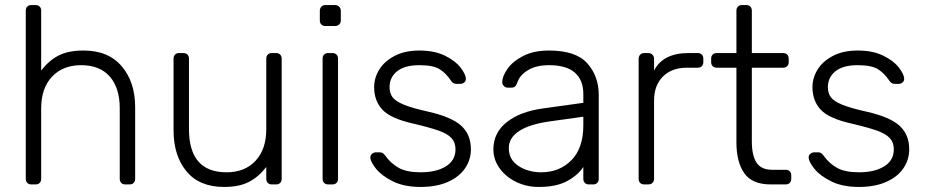

<svg xmlns="http://www.w3.org/2000/svg" viewBox="-20 -730 3666 760"><path d="M311 -530Q409 -530 462 -467.5Q515 -405 515 -306V-22Q515 -12 509 -6Q503 0 493 0H476Q466 0 460 -6Q454 -12 454 -22V-301Q454 -382 414.5 -427Q375 -472 301 -472Q229 -472 186 -426.5Q143 -381 143 -301V-22Q143 -12 137 -6Q131 0 121 0H104Q94 0 88 -6Q82 -12 82 -22V-688Q82 -698 88 -704Q94 -710 104 -710H121Q131 -710 137 -704Q143 -698 143 -688V-451Q173 -490 211.5 -510Q250 -530 311 -530Z M689 -520H706Q716 -520 722 -514Q728 -508 728 -498V-219Q728 -48 877 -48Q949 -48 991.5 -93.5Q1034 -139 1034 -219V-498Q1034 -508 1040 -514Q1046 -520 1056 -520H1073Q1083 -520 1089 -514Q1095 -508 1095 -498V-22Q1095 -12 1089 -6Q1083 0 1073 0H1056Q1046 0 1040 -6Q1034 -12 1034 -22V-69Q1004 -30 965.5 -10Q927 10 867 10Q769 10 718 -52Q667 -114 667 -214V-498Q667 -508 673 -514Q679 -520 689 -520Z M1306 -627H1268Q1258 -627 1252 -633Q1246 -639 1246 -649V-687Q1246 -697 1252 -703.5Q1258 -710 1268 -710H1306Q1316 -710 1322.5 -703.5Q1329 -697 1329 -687V-649Q1329 -639 1322.5 -633Q1316 -627 1306 -627ZM1296 0H1279Q1269 0 1263 -6Q1257 -12 1257 -22V-498Q1257 -508 1263 -514Q1269 -520 1279 -520H1296Q1306 -520 1312 -514Q1318 -508 1318 -498V-22Q1318 -12 1312 -6Q1306 0 1296 0Z M1461 -385Q1461 -422 1481.5 -455Q1502 -488 1542.5 -509Q1583 -530 1640 -530Q1700 -530 1741.5 -509.5Q1783 -489 1803.5 -462Q1824 -435 1824 -418Q1824 -409 1817.5 -403.5Q1811 -398 1802 -398H1787Q1773 -398 1765 -411Q1745 -441 1719.5 -456.5Q1694 -472 1640 -472Q1582 -472 1552 -448Q1522 -424 1522 -385Q1522 -361 1534 -345Q1546 -329 1579 -315.5Q1612 -302 1675 -288Q1768 -267 1806 -232Q1844 -197 1844 -139Q1844 -98 1821 -64Q1798 -30 1753 -10Q1708 10 1645 10Q1580 10 1535.5 -12Q1491 -34 1468.5 -62Q1446 -90 1446 -107Q1446 -116 1453 -121.5Q1460 -127 1468 -127H1483Q1490 -127 1494.5 -124.5Q1499 -122 1505 -114Q1527 -83 1558.5 -65.5Q1590 -48 1645 -48Q1707 -48 1745 -71.5Q1783 -95 1783 -139Q1783 -166 1767.5 -183Q1752 -200 1717.5 -212.5Q1683 -225 1615 -241Q1526 -261 1493.5 -296Q1461 -331 1461 -385Z M2289 -69Q2267 -36 2224.5 -13Q2182 10 2112 10Q2064 10 2023 -10Q1982 -30 1957.5 -64Q1933 -98 1933 -139Q1933 -205 1986.5 -247Q2040 -289 2131 -301L2289 -323V-358Q2289 -413 2255.5 -442.5Q2222 -472 2153 -472Q2102 -472 2069.5 -452Q2037 -432 2028 -404Q2024 -392 2018.5 -387.5Q2013 -383 2004 -383H1990Q1981 -383 1974.5 -389.5Q1968 -396 1968 -405Q1968 -427 1988 -456.5Q2008 -486 2050 -508Q2092 -530 2153 -530Q2260 -530 2305 -479Q2350 -428 2350 -355V-22Q2350 -12 2344 -6Q2338 0 2328 0H2311Q2301 0 2295 -6Q2289 -12 2289 -22ZM2289 -268 2160 -250Q2078 -239 2036 -212Q1994 -185 1994 -144Q1994 -98 2032.5 -73Q2071 -48 2122 -48Q2195 -48 2242 -96Q2289 -144 2289 -234Z M2742 -520Q2752 -520 2758 -514Q2764 -508 2764 -498V-484Q2764 -474 2758 -468Q2752 -462 2742 -462H2699Q2639 -462 2604 -427Q2569 -392 2569 -332V-22Q2569 -12 2562.5 -6Q2556 0 2546 0H2530Q2520 0 2514 -6Q2508 -12 2508 -22V-497Q2508 -507 2514 -513.5Q2520 -520 2530 -520H2546Q2556 -520 2562.5 -513.5Q2569 -507 2569 -497V-451Q2605 -520 2705 -520Z M3036 -58H3090Q3100 -58 3106 -52Q3112 -46 3112 -36V-22Q3112 -12 3106 -6Q3100 0 3090 0H3031Q2957 0 2926 -44.5Q2895 -89 2895 -167V-462H2817Q2807 -462 2801 -468Q2795 -474 2795 -484V-498Q2795 -508 2801 -514Q2807 -520 2817 -520H2895V-688Q2895 -698 2901 -704Q2907 -710 2917 -710H2934Q2944 -710 2950 -704Q2956 -698 2956 -688V-520H3080Q3090 -520 3096 -514Q3102 -508 3102 -498V-484Q3102 -474 3096 -468Q3090 -462 3080 -462H2956V-171Q2956 -115 2974.5 -86.5Q2993 -58 3036 -58Z M3196 -385Q3196 -422 3216.5 -455Q3237 -488 3277.5 -509Q3318 -530 3375 -530Q3435 -530 3476.5 -509.5Q3518 -489 3538.5 -462Q3559 -435 3559 -418Q3559 -409 3552.5 -403.5Q3546 -398 3537 -398H3522Q3508 -398 3500 -411Q3480 -441 3454.5 -456.5Q3429 -472 3375 -472Q3317 -472 3287 -448Q3257 -424 3257 -385Q3257 -361 3269 -345Q3281 -329 3314 -315.5Q3347 -302 3410 -288Q3503 -267 3541 -232Q3579 -197 3579 -139Q3579 -98 3556 -64Q3533 -30 3488 -10Q3443 10 3380 10Q3315 10 3270.5 -12Q3226 -34 3203.5 -62Q3181 -90 3181 -107Q3181 -116 3188 -121.5Q3195 -127 3203 -127H3218Q3225 -127 3229.5 -124.5Q3234 -122 3240 -114Q3262 -83 3293.5 -65.5Q3325 -48 3380 -48Q3442 -48 3480 -71.5Q3518 -95 3518 -139Q3518 -166 3502.5 -183Q3487 -200 3452.5 -212.5Q3418 -225 3350 -241Q3261 -261 3228.5 -296Q3196 -331 3196 -385Z"/></svg>

Font: Hezaedrus Light
Style: Regular
Weight: 300
Designer: Hubert & Fischer
Foundry: Hubert & Fischer
Version: Version 1.10;September 3, 2019;FontCreator 11.5.0.2425 64-bi